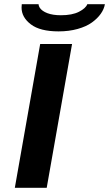

<svg xmlns="http://www.w3.org/2000/svg" viewBox="-20 -897 521 917"><path d="M259.8 -747.1Q171.4 -747.1 127.2 -780.8Q83 -814.5 83 -860.8Q83 -872.1 84 -877H164.1Q164.1 -869.6 169.9 -859.9Q180.7 -843.8 206.5 -834Q232.4 -824.2 271 -824.2Q324.7 -824.2 357.2 -840.8Q389.6 -857.4 397 -877H481Q477.1 -853.5 461.2 -831.1Q445.3 -808.6 418.9 -789.6Q392.6 -770.5 351.1 -758.8Q309.6 -747.1 259.8 -747.1ZM50.8 0 171.9 -687H324.2L203.1 0Z"/></svg>

Font: Archivo Expanded SemiBold
Style: Italic
Weight: 600
Width: 7
Italic angle: -10°
Designer: Hector Gatti
Foundry: Omnibus-Type
Version: Version 2.001